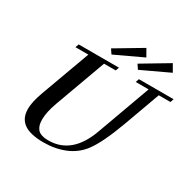

<svg xmlns="http://www.w3.org/2000/svg" viewBox="-187 -1061 1275 1267"><g transform="rotate(30 450.5 -427.0)"><path d="M398.4 -713.4 375.5 -747.1 576.2 -866.7 607.4 -811.5ZM600.1 -713.4 577.1 -747.1 777.3 -866.7 809.1 -811.5ZM299.3 13.2Q197.8 13.2 148.9 -21.7Q100.1 -56.6 100.1 -128.4Q100.1 -181.6 130.9 -265.6L266.6 -636.7H168L177.7 -663.1H484.4L475.1 -636.7H386.2L245.6 -251Q216.3 -171.4 216.3 -114.3Q216.3 -92.3 220.2 -76.2Q224.1 -60.1 234.6 -44.9Q245.1 -29.8 266.8 -22Q288.6 -14.2 320.8 -14.2Q500.5 -14.2 578.6 -231.9L725.6 -636.7H627.4L636.7 -663.1H900.9L892.1 -636.7H803.2L702.6 -359.9Q638.2 -184.6 581.5 -109.4Q535.2 -47.9 461.7 -17.3Q388.2 13.2 299.3 13.2Z"/></g></svg>

Font: Elstob 18pt SemiBold
Style: Italic
Weight: 600
Italic angle: -20°
Designer: Peter S. Baker
Version: Version 1.015